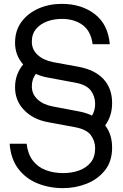

<svg xmlns="http://www.w3.org/2000/svg" viewBox="-20 -732 635 995"><path d="M306 243Q236 243 175 218.5Q114 194 75 143Q36 92 30 13H118Q124 66 150 100Q176 134 217 149.5Q258 165 307 165Q352 165 389.5 151.5Q427 138 450 110Q473 82 473 36Q473 -2 450.5 -32Q428 -62 368 -73L228 -99Q152 -113 105 -161.5Q58 -210 58 -279Q58 -315 69 -344.5Q80 -374 100 -398Q58 -446 58 -510Q58 -574 91.5 -619Q125 -664 180 -688Q235 -712 300 -712Q402 -712 471 -659Q540 -606 549 -503H460Q451 -571 408 -602.5Q365 -634 301 -634Q259 -634 224 -621Q189 -608 167 -582Q145 -556 145 -516Q145 -475 175 -447.5Q205 -420 255 -410L387 -386Q472 -370 516.5 -322Q561 -274 561 -198Q561 -163 551.5 -134Q542 -105 525 -82Q561 -36 561 33Q561 104 524 150.5Q487 197 429 220Q371 243 306 243ZM387 -155Q426 -148 457 -133Q473 -160 473 -194Q473 -233 450.5 -263Q428 -293 368 -304L228 -330Q194 -336 166 -349Q145 -322 145 -285Q145 -244 175 -216.5Q205 -189 255 -180Z"/></svg>

Font: HostGroteskRegular
Style: Regular
Weight: 400
Designer: Doukan Karapınar based on Poppins by Indian Type Foundry, Jonny Pinhorn
Foundry: Element Type
Version: Version 1.001; ttfautohint (v1.8.4.7-5d5b)